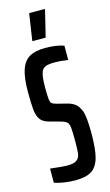

<svg xmlns="http://www.w3.org/2000/svg" viewBox="-136 -940 571 996"><g transform="rotate(-15 149.5 -442.0)"><path d="M27 -9V-85Q95 -77 116 -77Q139 -77 152 -80.5Q165 -84 175 -94Q185 -104 187.5 -124.5Q190 -145 190 -187Q190 -243 187.5 -263Q185 -283 176 -291.5Q167 -300 141 -307L82 -323Q53 -331 39.5 -350Q26 -369 22.5 -401.5Q19 -434 19 -498Q19 -574 33.5 -617Q48 -660 79.5 -678Q111 -696 164 -696Q222 -696 264 -682V-605Q225 -611 191 -611Q160 -611 144 -604.5Q128 -598 122 -584Q111 -560 111 -500Q111 -454 113 -436.5Q115 -419 121 -413Q127 -407 144 -402L203 -387Q226 -381 242 -368.5Q258 -356 269 -330Q282 -298 282 -208Q282 -122 269.5 -76.5Q257 -31 227 -11.5Q197 8 140 8Q111 8 80 3.5Q49 -1 27 -9ZM110 -747V-752L131 -892H215V-887L181 -747Z"/></g></svg>

Font: Saira Ultra Condensed SemiBold
Style: Regular
Weight: 600
Width: 1
Designer: Hector Gatti with collaboration of the Omnibus-Type team
Foundry: Omnibus-Type
Version: Version 1.001; ttfautohint (v1.8)